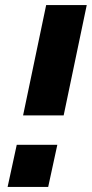

<svg xmlns="http://www.w3.org/2000/svg" viewBox="-20 -737 362 757"><path d="M71 -282 162 -717H322L231 -282ZM10 0 46 -166H206L170 0Z"/></svg>

Font: Raleway Thin ExtraBold
Style: Italic
Weight: 800
Italic angle: -12°
Version: Version 4.026